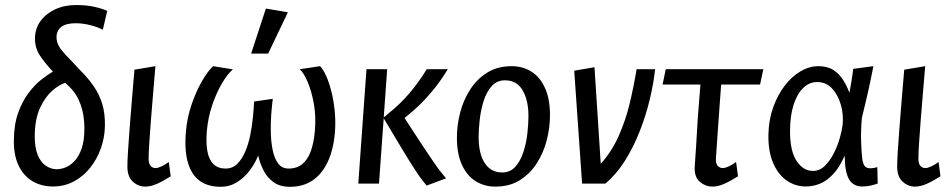

<svg xmlns="http://www.w3.org/2000/svg" viewBox="-20 -722 3742 755"><path d="M188.6 11.3Q142.2 11.3 107.3 -9.7Q72.4 -30.7 53 -71.2Q33.7 -111.6 34.5 -170.4Q35 -232.4 51.3 -278Q67.6 -323.6 91.8 -355.7Q115.9 -387.9 142.1 -408.6Q168.2 -429.2 188.3 -440.1Q155.7 -475 136.4 -504.5Q117 -533.9 117.5 -573Q118.3 -610.4 139.4 -639.4Q160.5 -668.3 196.8 -685.2Q233.1 -702.2 279.1 -702.2Q319.7 -702.2 351 -695.2Q382.3 -688.2 401.7 -679.2L384.4 -605.1Q363.1 -616.1 334.3 -623.3Q305.4 -630.6 277.7 -630.6Q238.9 -630.6 220.5 -615.8Q202.2 -601 202.2 -575.8Q202.2 -554.6 214.1 -536.3Q226 -518 252.6 -491.2L297.1 -444Q326.9 -414.3 348.5 -382.9Q370.2 -351.5 381.7 -314.5Q393.2 -277.5 392.6 -228.8Q392.1 -182.7 376.9 -139.4Q361.7 -96.2 334.5 -62.2Q307.4 -28.3 270.3 -8.5Q233.2 11.3 188.6 11.3ZM203.5 -56.5Q219.7 -56.5 238.4 -64Q257 -71.4 273.8 -89.6Q290.6 -107.8 301.3 -138.8Q311.9 -169.7 311.9 -216.7Q311.9 -270.2 296.6 -312Q281.3 -353.8 252.4 -381.2L236.6 -396.4Q213.5 -389.6 186 -365.8Q158.5 -342 138.3 -299.5Q118.1 -257 116.6 -192.4Q115.9 -143.2 128 -113.3Q140.2 -83.4 160.8 -69.9Q181.3 -56.5 203.5 -56.5Z M550.9 11.8Q523.6 11.8 502.3 -7.8Q480.9 -27.5 480.9 -67Q480.9 -88 483.4 -128Q485.9 -168 490 -220.7Q494.1 -273.4 498.9 -332Q503.6 -390.5 508.7 -448L591.1 -461.8Q587.1 -410.6 582.2 -356Q577.3 -301.4 573.6 -251Q569.9 -200.7 567.1 -160.6Q564.4 -120.4 564.4 -98.2Q564.4 -78.5 572.2 -69.8Q580.1 -61.1 591.1 -61.1Q600.9 -61.1 615.1 -67.7Q629.3 -74.3 643.7 -85L651.3 -28.7Q619.4 -8.7 595.6 1.6Q571.8 11.8 550.9 11.8Z M848.2 12.6Q770.2 12.6 735.9 -43Q701.7 -98.6 711 -204.3Q716 -261 734.1 -313.2Q752.3 -365.3 775.4 -404.9Q798.6 -444.5 818.2 -461.8L895.7 -449.2Q875.3 -432.1 853.3 -395Q831.3 -358 814.7 -309.2Q798.1 -260.5 793.3 -206.3Q789.6 -160.7 795.5 -127.6Q801.3 -94.5 819.1 -76.8Q836.9 -59.2 867.2 -59.2Q894.3 -59.2 913.1 -77.8Q931.8 -96.3 944.6 -126.6Q957.4 -156.9 964.4 -192.5Q971.3 -228.2 974.7 -262.4Q978 -296.7 979.3 -322.8L1052.6 -333.4Q1049.4 -307.7 1046.6 -272.5Q1043.9 -237.2 1044.9 -200.2Q1045.8 -163.2 1052.4 -131Q1059 -98.9 1073.9 -79Q1088.8 -59.2 1114.6 -59.2Q1147.4 -59.2 1168.9 -77Q1190.4 -94.7 1202.5 -128.5Q1214.6 -162.2 1218.3 -209.7Q1223 -263.3 1214.4 -312.6Q1205.7 -361.8 1190.3 -398.6Q1174.9 -435.5 1158.4 -449.7L1238.4 -461.8Q1249.2 -452 1261.2 -426.3Q1273.3 -400.5 1282.5 -364.7Q1291.8 -328.9 1296.1 -286.5Q1300.3 -244.2 1297.1 -201.7Q1291.1 -132.6 1268.4 -84.7Q1245.6 -36.8 1208.5 -12.1Q1171.4 12.6 1119.8 12.6Q1081 12.6 1055.7 -5.6Q1030.4 -23.8 1016.1 -52.2Q1001.8 -80.7 995.3 -110.4Q983.6 -80.7 962.4 -52.2Q941.2 -23.8 912.2 -5.6Q883.1 12.6 848.2 12.6ZM967.5 -511.1 1025.5 -688.3 1112.1 -673.8 1034.4 -511.1Z M1657.7 7.8Q1650.7 -0.5 1640.5 -13.4Q1630.4 -26.2 1612.7 -53.2Q1595 -80.3 1565.4 -128.9Q1535.7 -177.6 1488.8 -256.8L1470.3 0H1388.9L1421.1 -450H1502.5L1489 -260.6Q1493.8 -264.1 1497.9 -267.4Q1502 -270.6 1506 -274.7Q1553.8 -312.6 1590.1 -355.5Q1626.4 -398.3 1658.3 -450H1741Q1717.9 -411.9 1691.5 -378.2Q1665 -344.6 1635.3 -315Q1605.5 -285.4 1570.8 -257.8Q1614.4 -190.5 1642.1 -148.7Q1669.7 -106.9 1686.5 -82.8Q1703.2 -58.6 1714.1 -45.2Q1725 -31.8 1734 -20.8Z M1927.7 11.8Q1884.6 11.8 1850.3 -9.6Q1815.9 -31.1 1796.3 -74.2Q1776.7 -117.2 1776.7 -180.9Q1776.7 -229.9 1789.5 -279.3Q1802.3 -328.7 1828.9 -370Q1855.4 -411.4 1896.1 -436.6Q1936.8 -461.8 1991.7 -461.8Q2035.8 -461.8 2069.7 -440.4Q2103.6 -418.9 2123.1 -376Q2142.7 -333 2142.7 -269.1Q2142.7 -220.1 2130 -170.7Q2117.4 -121.3 2090.8 -80Q2064.3 -38.6 2024 -13.4Q1983.8 11.8 1927.7 11.8ZM1954.3 -43.8Q1986.4 -43.8 2006.6 -66.5Q2026.8 -89.2 2038.2 -124.3Q2049.6 -159.5 2053.8 -197.5Q2058 -235.5 2058 -266Q2058 -327 2035.3 -366.6Q2012.5 -406.2 1965.8 -406.2Q1933.8 -406.2 1913.2 -383Q1892.6 -359.8 1881.6 -324.2Q1870.5 -288.5 1866.3 -250.6Q1862.1 -212.7 1862.1 -184Q1862.1 -117.2 1886.3 -80.5Q1910.6 -43.8 1954.3 -43.8Z M2269 0 2238 -444 2317.7 -457.7 2342.3 -78Q2385.5 -125.7 2412.9 -187.3Q2440.3 -248.9 2456.5 -316.7Q2472.6 -384.5 2483.3 -450H2556Q2550.7 -396.3 2535.4 -332.4Q2520.2 -268.5 2495.4 -205.5Q2470.7 -142.4 2436.7 -88.7Q2402.6 -35.1 2360.3 0Z M2781.7 11.8Q2754.5 11.8 2732.4 -6.6Q2710.3 -25.1 2711.7 -64.4Q2715.5 -114.5 2717.4 -148.5Q2719.4 -182.5 2720.9 -208.9Q2722.4 -235.3 2724.3 -263.1Q2726.2 -290.9 2729.5 -329.5Q2732.7 -368 2737.2 -425.6L2819.6 -439.5Q2815.4 -381.1 2811 -325.1Q2806.6 -269.2 2803 -212.9Q2799.4 -156.5 2795.2 -98.2Q2794.2 -78.5 2802.5 -69.8Q2810.9 -61.1 2821.9 -61.1Q2831.7 -61.1 2845.9 -67.7Q2860.1 -74.3 2874.5 -85L2882.1 -28.7Q2850.2 -8.7 2826.4 1.6Q2802.6 11.8 2781.7 11.8ZM2585.5 -389.7 2598 -450H2981.6L2968.8 -389.7Z M3149.3 11.3Q3106.5 11.3 3072.4 -12.9Q3038.3 -37.2 3019.2 -83.5Q3000.2 -129.7 3001.7 -194.6Q3003 -251.5 3020.4 -300Q3037.8 -348.5 3065.6 -384.9Q3093.5 -421.4 3128 -441.6Q3162.6 -461.8 3197.9 -461.8Q3233.8 -461.8 3257.1 -446.7Q3280.5 -431.5 3295.5 -407.4Q3310.5 -383.3 3320.2 -357.4Q3322.9 -371.5 3327.8 -400.2Q3332.6 -428.9 3335.1 -451.2L3414.4 -461.8Q3406.7 -421 3395.3 -369.3Q3383.8 -317.5 3369.3 -259.5Q3364.5 -206.9 3366.2 -163.5Q3367.8 -120.1 3370.6 -97.9Q3372.6 -81.8 3378.9 -71.1Q3385.2 -60.3 3402.6 -60.3Q3408.7 -60.3 3417.3 -61.8Q3425.8 -63.3 3429.8 -65.1L3431.4 -0.4Q3420.5 3.8 3404.7 7.6Q3388.9 11.3 3370.3 11.3Q3335.6 11.3 3318.9 -16.5Q3302.2 -44.4 3301.5 -110.1Q3281 -63.4 3256 -36.9Q3231 -10.4 3203.9 0.5Q3176.8 11.3 3149.3 11.3ZM3176.8 -49.9Q3203.2 -49.9 3223.5 -69.8Q3243.8 -89.8 3258.7 -119.2Q3273.7 -148.6 3282.3 -179.2Q3290.9 -209.9 3293.4 -230.4Q3297.5 -271.7 3286.3 -310.6Q3275.1 -349.6 3251.5 -374.5Q3227.9 -399.4 3193.3 -399.4Q3162.5 -399.4 3138.4 -376.1Q3114.2 -352.8 3100.4 -309.2Q3086.6 -265.6 3086.6 -204.9Q3086.6 -127.9 3112.6 -88.9Q3138.6 -49.9 3176.8 -49.9Z M3577.9 11.8Q3550.6 11.8 3529.3 -7.8Q3507.9 -27.5 3507.9 -67Q3507.9 -88 3510.4 -128Q3512.9 -168 3517 -220.7Q3521.1 -273.4 3525.9 -332Q3530.6 -390.5 3535.7 -448L3618.1 -461.8Q3614.1 -410.6 3609.2 -356Q3604.3 -301.4 3600.6 -251Q3596.9 -200.7 3594.1 -160.6Q3591.4 -120.4 3591.4 -98.2Q3591.4 -78.5 3599.2 -69.8Q3607.1 -61.1 3618.1 -61.1Q3627.9 -61.1 3642.1 -67.7Q3656.3 -74.3 3670.7 -85L3678.3 -28.7Q3646.4 -8.7 3622.6 1.6Q3598.8 11.8 3577.9 11.8Z"/></svg>

Font: Ancizar Sans Thin
Style: Italic
Weight: 100
Italic angle: -4°
Designer: Cesar Puertas, Viviana Monsalve, Julian Moncada, Julian Prieto, Jose Castro, Mariel Hernandez, Felipe Aragon, Sara Alarc
Version: Version 8.100